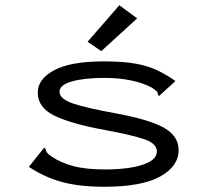

<svg xmlns="http://www.w3.org/2000/svg" viewBox="-20 -702 790 732"><path d="M378 10Q282 10 215 -8.5Q148 -27 90 -66L142 -131L149 -139L154 -134Q155 -126 159.5 -120Q164 -114 177 -105Q211 -82 258.5 -69Q306 -56 381 -56Q470 -56 524 -74Q578 -92 578 -124Q578 -154 533.5 -170Q489 -186 382 -206Q255 -229 189.5 -260Q124 -291 124 -349Q124 -401 187 -434.5Q250 -468 376 -468Q448 -468 496 -459.5Q544 -451 579.5 -434Q615 -417 649 -393L594 -343L587 -336L582 -341Q582 -350 577 -354.5Q572 -359 559 -368Q525 -386 479 -395.5Q433 -405 379 -405Q301 -405 254 -391.5Q207 -378 207 -353Q207 -325 258 -307.5Q309 -290 426 -269Q554 -245 607.5 -213.5Q661 -182 661 -130Q661 -68 590.5 -29Q520 10 378 10ZM366 -507 314 -543 435 -682 503 -632Z"/></svg>

Font: Inconsolata ExtraExpanded
Style: Regular
Weight: 400
Width: 8
Monospace: yes
Designer: Raph Levien, Cyreal, Brenton Simpson
Foundry: Raph Levien, Cyreal, Google
Version: Version 3.000; ttfautohint (v1.8.2.53-6de2)